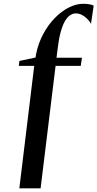

<svg xmlns="http://www.w3.org/2000/svg" viewBox="-20 -844 526 1038"><path d="M175.5 -553.5Q187 -610 213.2 -659.2Q239.5 -708.5 275 -745.2Q310.5 -782 350.8 -802.8Q391 -823.5 429.5 -823.5Q448.5 -823.5 463.5 -820.8Q478.5 -818 486.5 -813.5L472 -715.5Q463 -731 450.2 -743.5Q437.5 -756 422 -763.8Q406.5 -771.5 389 -771.5Q373 -771.5 357.8 -760.8Q342.5 -750 330 -727.8Q317.5 -705.5 307.8 -669.8Q298 -634 292 -583.5L285.5 -532H423L416.5 -488H280.5L199.5 174H84.5L165 -488H81.5L85 -514.5L172 -533Z"/></svg>

Font: Merriweather 120pt SemiBold
Style: Italic
Weight: 600
Italic angle: -7.8°
Version: Version 2.101